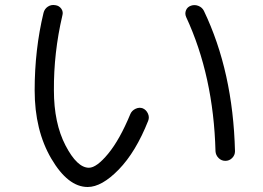

<svg xmlns="http://www.w3.org/2000/svg" viewBox="-20 -707 1040 760"><path d="M833 -108.4Q825.2 -406.2 716.8 -639.6Q710.9 -653.3 716.3 -666.5Q721.7 -679.7 736.3 -684.6Q751 -689.5 765.6 -683.6Q780.3 -677.7 787.1 -664.1Q902.3 -423.8 910.2 -108.4Q910.2 -92.8 898.9 -81.5Q887.7 -70.3 872.1 -70.3Q856.4 -70.3 845.2 -81.5Q834 -92.8 833 -108.4ZM327.1 33.2Q249 33.2 183.1 -79.1Q117.2 -191.4 117.2 -349.6Q117.2 -510.7 152.3 -656.2Q156.2 -671.9 169.4 -680.7Q182.6 -689.5 199.2 -686.5Q213.9 -684.6 222.7 -672.4Q231.4 -660.2 226.6 -644.5Q192.4 -498 193.4 -349.6Q193.4 -219.7 239.3 -131.3Q285.2 -43 332 -43Q362.3 -43 408.2 -98.6Q454.1 -154.3 496.1 -255.9Q502 -269.5 516.6 -276.4Q531.2 -283.2 544.9 -278.3Q558.6 -272.5 565.4 -257.8Q572.3 -243.2 566.4 -228.5Q517.6 -105.5 450.2 -36.1Q382.8 33.2 327.1 33.2Z"/></svg>

Font: Rounded-X Mgen+ 1mn regular
Style: Regular
Weight: 400
Designer: [Source Han Sans]
Ryoko NISHIZUKA  (kana & ideographs); Paul D. Hunt (Latin, Greek & Cyrillic); Wenlong ZHANG  (bopomofo
Version: Version 1.059.20150602